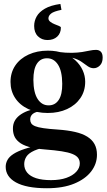

<svg xmlns="http://www.w3.org/2000/svg" viewBox="-20 -714 552 995"><path d="M223.5 261.5Q169.5 261.5 129.2 253.8Q89 246 62.5 231.2Q36 216.5 22.8 196.2Q9.5 176 9.5 150.5Q9.5 131.5 18.8 114.8Q28 98 50 83.8Q72 69.5 109.5 57.2Q147 45 203.5 34H242L242.5 44.5Q187.5 53 157.8 66.5Q128 80 116.8 97.8Q105.5 115.5 105.5 136.5Q105.5 162 121 180.8Q136.5 199.5 167.2 209.5Q198 219.5 244.5 219.5Q290.5 219.5 323.8 207.8Q357 196 375.2 176.2Q393.5 156.5 393.5 133Q393.5 116 384.5 104Q375.5 92 355 83.8Q334.5 75.5 299.5 70Q264.5 64.5 212.5 60.5Q161 56.5 128.5 46.8Q96 37 78 22Q60 7 53.2 -11.2Q46.5 -29.5 47 -50Q47.5 -90 81.2 -116.2Q115 -142.5 176 -153L192 -138Q162.5 -134.5 149.5 -123.5Q136.5 -112.5 136.5 -95Q136.5 -83.5 141.8 -75Q147 -66.5 161.8 -60.2Q176.5 -54 205.2 -49.8Q234 -45.5 280.5 -42.5Q331 -39 369 -30.2Q407 -21.5 432.2 -5.8Q457.5 10 470 33Q482.5 56 482.5 88Q482.5 135.5 452.2 174.8Q422 214 364.2 237.8Q306.5 261.5 223.5 261.5ZM227.5 -128.5Q169.5 -128.5 125.8 -149.2Q82 -170 58.2 -206.5Q34.5 -243 34.5 -289.5Q34.5 -338 59.2 -374.5Q84 -411 128 -431.2Q172 -451.5 228 -451.5Q274 -451.5 309.8 -438Q345.5 -424.5 370.5 -401.5Q395.5 -378.5 408.5 -349.8Q421.5 -321 421.5 -290.5Q421.5 -242 396.5 -205.5Q371.5 -169 327.8 -148.8Q284 -128.5 227.5 -128.5ZM232.5 -168Q265.5 -168 284.2 -196Q303 -224 302.5 -280Q302 -346.5 280.2 -379.5Q258.5 -412.5 223 -412Q190 -412 171.5 -384.2Q153 -356.5 153 -300Q153.5 -234 175.2 -200.8Q197 -167.5 232.5 -168ZM293 -416 280 -445Q322.5 -439.5 353 -440.2Q383.5 -441 405.8 -444.5Q428 -448 445 -451.8Q462 -455.5 477.5 -455.5Q493.5 -455.5 502.8 -445.8Q512 -436 512 -415.5Q512 -389 497.8 -374.8Q483.5 -360.5 465.5 -360.5Q449.5 -360.5 435.2 -370.5Q421 -380.5 403.5 -393Q386 -405.5 359.8 -413.2Q333.5 -421 293 -416ZM295.5 -571Q295.5 -542 276.5 -524.2Q257.5 -506.5 226 -506.5Q196.5 -506.5 176.8 -525.8Q157 -545 157 -579.5Q157 -605.5 170 -628.8Q183 -652 212.8 -669.2Q242.5 -686.5 293 -693.5L298.5 -663Q258.5 -655 244.8 -643.8Q231 -632.5 231 -619Q231 -608.5 240.8 -601Q250.5 -593.5 263.2 -588.5Q276 -583.5 285.8 -579.5Q295.5 -575.5 295.5 -571Z"/></svg>

Font: Newsreader 24pt SemiBold
Style: Regular
Weight: 600
Designer: Hugues Gentile
Foundry: Production Type
Version: Version 1.003